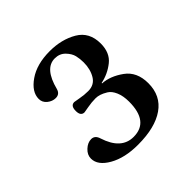

<svg xmlns="http://www.w3.org/2000/svg" viewBox="-119 -782 619 619"><g transform="rotate(-45 190.0 -472.5)"><path d="M36 -341Q36 -358 50.5 -371.5Q65 -385 81 -385Q98 -385 104 -365Q127 -293 183 -293Q253 -293 253 -384Q253 -410 245 -428.5Q237 -447 224.5 -454.5Q212 -462 202.5 -465Q193 -468 184 -468Q166 -468 147.5 -464.5Q129 -461 127 -461Q110 -461 110 -484Q110 -508 127 -508Q129 -508 147.5 -504.5Q166 -501 184 -501Q212 -501 225.5 -523.5Q239 -546 239 -577Q239 -593 235.5 -608Q232 -623 218 -637.5Q204 -652 182 -652Q136 -652 117 -577Q112 -559 94 -559Q79 -559 66 -569.5Q53 -580 53 -596Q53 -628 90.5 -654Q128 -680 187 -680Q241 -680 281 -656.5Q321 -633 321 -581Q321 -539 294 -517.5Q267 -496 233 -489V-487Q268 -485 303.5 -459.5Q339 -434 339 -382Q339 -325 296 -295Q253 -265 175 -265Q115 -265 75.5 -287.5Q36 -310 36 -341Z"/></g></svg>

Font: Heuristica
Style: Regular
Weight: 400
Version: Version 1.0.1 ; ttfautohint (v1.4.1)